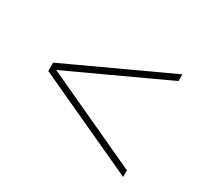

<svg xmlns="http://www.w3.org/2000/svg" viewBox="-100 -747 761 717"><g transform="rotate(30 280.0 -388.0)"><path d="M60 -376.5V-405.5L500 -609V-580ZM500 -166.5 60 -369.5V-398.5L500 -195Z"/></g></svg>

Font: Bodoni Moda 9pt
Style: Bold Italic
Weight: 700
Italic angle: -13°
Designer: Owen Earl
Foundry: indestructible type
Version: Version 2.004